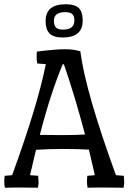

<svg xmlns="http://www.w3.org/2000/svg" viewBox="-21 -880 603 901"><path d="M152 -638Q240 -649 283 -649Q326 -649 356 -639Q380 -451 523 -58L560 -55Q562 -33 562 -24.5Q562 -16 559 1Q531 0 472 0Q413 0 390 1Q387 -14 387 -27.5Q387 -41 389 -55L424 -58Q419 -82 408 -127.5Q397 -173 396 -178Q339 -181 272.5 -181Q206 -181 148 -177L120 -58L158 -55Q160 -33 160 -24.5Q160 -16 157 1Q133 0 78.5 0Q24 0 2 1Q-1 -14 -1 -27.5Q-1 -41 1 -55L36 -58Q156 -387 194 -579L154 -582Q151 -594 151 -613Q151 -632 152 -638ZM166 -247Q200 -246 268 -246Q336 -246 378 -249Q331 -427 279 -578H273Q214 -435 166 -247ZM367 -783Q367 -704 273 -704Q230 -704 211.5 -723Q193 -742 193 -781Q193 -860 287 -860Q331 -860 349 -842Q367 -824 367 -783ZM285 -823Q232 -823 232 -783Q232 -760 242 -750.5Q252 -741 275 -741Q328 -741 328 -784Q328 -805 318 -814Q308 -823 285 -823Z"/></svg>

Font: Port Lligat Slab
Style: Regular
Weight: 400
Designer: Dario Muhafara, Eduardo Rodriguez Tunni
Foundry: Tipo
Version: Version 1.002